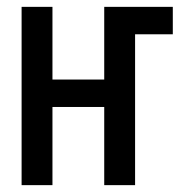

<svg xmlns="http://www.w3.org/2000/svg" viewBox="-20 -540 540 560"><path d="M43 0V-520H133V-308H284V-520H484V-440H374V0H284V-228H133V0Z"/></svg>

Font: Iosevka Term Medium
Style: Regular
Weight: 500
Monospace: yes
Designer: Belleve Invis
Foundry: Belleve Invis
Version: Version 26.3.1